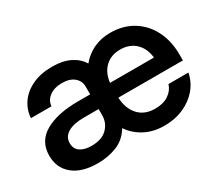

<svg xmlns="http://www.w3.org/2000/svg" viewBox="-103 -738 1086 961"><g transform="rotate(-30 440.0 -257.5)"><path d="M226.6 7.8Q135.3 7.8 84.5 -33.7Q33.7 -75.2 33.7 -146.5Q33.7 -229.5 104.5 -270Q175.3 -310.5 294.9 -310.5H364.7V-355Q364.7 -388.2 339.6 -409.2Q314.5 -430.2 270.5 -430.2Q225.6 -430.2 197.5 -409.2Q169.4 -388.2 167 -355.5H48.3Q51.3 -402.8 78.4 -441.7Q105.5 -480.5 154.1 -503.2Q202.6 -525.9 269 -525.9Q328.1 -525.9 369.9 -505.6Q411.6 -485.4 434.1 -448.7Q464.8 -485.8 507.6 -506.6Q550.3 -527.3 604.5 -527.3Q678.7 -527.3 734.4 -493.2Q790 -459 820.8 -398.7Q851.6 -338.4 851.6 -259.3V-225.6H478.5Q481 -162.6 515.6 -124Q550.3 -85.4 612.3 -85.4Q658.7 -85.4 689.2 -105.7Q719.7 -126 730 -159.2H845.2Q835.4 -108.9 802.5 -70.3Q769.5 -31.7 719.7 -10Q669.9 11.7 609.4 11.7Q546.4 11.7 497.3 -14.2Q448.2 -40 418.9 -84Q389.2 -33.7 338.4 -12.9Q287.6 7.8 226.6 7.8ZM364.7 -225.6H279.3Q219.2 -225.6 186.5 -205.8Q153.8 -186 153.8 -149.9Q153.8 -116.7 177.7 -100.1Q201.7 -83.5 242.2 -83.5Q302.7 -83.5 333.7 -114.7Q364.7 -146 364.7 -190.9ZM479.5 -310.5H733.4Q727.5 -365.7 693.6 -397.7Q659.7 -429.7 606.4 -429.7Q552.7 -429.7 519.3 -397.7Q485.8 -365.7 479.5 -310.5Z"/></g></svg>

Font: Inter Display SemiBold
Style: Regular
Weight: 600
Designer: Rasmus Andersson
Foundry: rsms
Version: Version 4.001;git-9221beed3